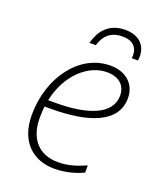

<svg xmlns="http://www.w3.org/2000/svg" viewBox="-136 -811 765 909"><g transform="rotate(20 246.5 -356.5)"><path d="M199 -607H231C246 -657 277 -689 337 -689C401 -689 418 -648 412 -607H443C444 -612 445 -619 445 -627C445 -689 402 -723 339 -723C266 -723 220 -684 199 -607ZM245 10C303 10 356 -6 390 -23V-59C353 -43 308 -25 252 -25C157 -25 99 -85 99 -194C99 -215 101 -237 102 -251H133C322 -251 460 -298 460 -423C460 -493 409 -540 330 -540C175 -540 59 -382 59 -194C59 -52 145 10 245 10ZM148 -285H108C138 -425 235 -505 325 -505C389 -505 421 -470 421 -421C421 -326 305 -285 148 -285Z"/></g></svg>

Font: Noto Sans ExtraLight
Style: Italic
Weight: 200
Italic angle: -12°
Designer: Monotype Design Team
Foundry: Monotype Imaging Inc.
Version: Version 2.013